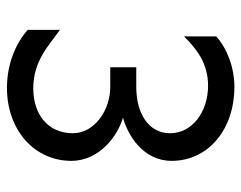

<svg xmlns="http://www.w3.org/2000/svg" viewBox="-94 -616 724 577"><g transform="rotate(90 268.5 -327.0)"><path d="M240.2 -668.9C180.7 -668.9 123 -645.5 88.9 -614.3V-517.6C127 -555.7 169.9 -589.8 237.3 -589.8C314.5 -589.8 379.9 -543 379.9 -475.6C379.9 -412.1 322.3 -374 240.2 -374H181.6V-295.9H240.2C311.5 -295.9 379.9 -248 379.9 -183.6C379.9 -108.4 323.2 -64.5 245.1 -64.5C161.1 -64.5 114.3 -113.3 69.3 -144.5V-47.9C103.5 -16.6 166 14.6 243.2 14.6C372.1 14.6 462.9 -69.3 462.9 -178.7C462.9 -266.6 382.8 -320.3 333 -334C382.8 -347.7 462.9 -392.6 462.9 -480.5C462.9 -589.8 369.1 -668.9 240.2 -668.9Z"/></g></svg>

Font: Sen-gleads
Style: Regular
Weight: 400
Designer: Kosal Sen, Philatype
Foundry: Philatype
Version: Version 1.004; ttfautohint (v1.8.3)